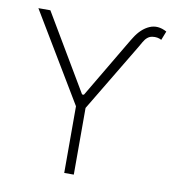

<svg xmlns="http://www.w3.org/2000/svg" viewBox="-82 -811 814 885"><g transform="rotate(10 325.0 -368.5)"><path d="M513.8 -631.7 322.1 -312.1V0H277.3V-312.1L28.1 -727.3H84.2L295.5 -370.7H304L471.2 -653.1L481.2 -669Q508.9 -713.4 546.9 -730.1Q584.9 -746.8 627.5 -723.4L611.2 -681.8Q592.7 -692.1 568.5 -688.7Q544.4 -685.4 528.1 -656.6Z"/></g></svg>

Font: Inter UI Extra Light
Style: Regular
Weight: 200
Designer: Rasmus Andersson
Foundry: rsms
Version: 3.2;8d6f07862